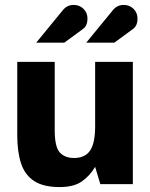

<svg xmlns="http://www.w3.org/2000/svg" viewBox="-20 -747 610 779"><path d="M222 12Q156 12 118.5 -12.5Q81 -37 65.5 -84Q50 -131 50 -198V-496H202V-219Q202 -151 222.5 -128.5Q243 -106 280 -106Q325 -106 345.5 -136Q366 -166 366 -235V-496H519V0H387L366 -70Q344 -33 311.5 -10.5Q279 12 222 12ZM127 -574 236 -707Q253 -727 279 -727Q303 -727 319 -711Q335 -695 335 -671Q335 -658 330.5 -647Q326 -636 316 -629L241 -574ZM330 -574 439 -707Q456 -727 482 -727Q506 -727 522 -711Q538 -695 538 -671Q538 -658 533.5 -647Q529 -636 519 -629L444 -574Z"/></svg>

Font: Atkinson Hyperlegible
Style: Bold
Weight: 700
Designer: Elliott Scott, Megan Eiswerth, Linus Boman, Theodore Petrosky
Foundry: Braille Institute
Version: Version 1.006; ttfautohint (v1.8.3)